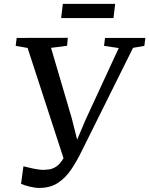

<svg xmlns="http://www.w3.org/2000/svg" viewBox="-20 -934 752 967"><path d="M177.5 12.5Q156 12.5 129 5.8Q102 -1 86 -8L98 -96.5Q121 -90.5 146.2 -85.2Q171.5 -80 192 -78.5Q208.5 -78.5 226.8 -80.8Q245 -83 263.5 -95.2Q282 -107.5 300 -137L119 -692.5L59 -703L64 -743L321.5 -743.5L318 -703.5L237 -693L341.5 -338L368.5 -230.5L411.5 -332L578 -692L504 -703L509 -743H712L707 -703L650 -693L392 -174Q368 -124.5 339.8 -82Q311.5 -39.5 272.5 -13.5Q233.5 12.5 177.5 12.5ZM296.5 -914.5H560L551.5 -843H288Z"/></svg>

Font: Merriweather Text Regular
Style: Italic
Weight: 400
Italic angle: -7.8°
Designer: Eben Sorkin
Foundry: Eben Sorkin
Version: Version 2.100; ttfautohint (v1.7.19-72a1) -l 8 -r 50 -G 200 